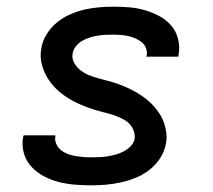

<svg xmlns="http://www.w3.org/2000/svg" viewBox="-20 -548 640 576"><path d="M254 8Q229 8 204.5 6Q180 4 156.5 -2Q133 -8 112 -19Q91 -30 75 -47Q59 -64 52 -87Q45 -110 49 -135Q50 -137 50 -138.5Q50 -140 51 -142H146Q146 -141 146 -140.5Q146 -140 146 -139Q144 -127 149 -116Q154 -105 162.5 -98Q171 -91 182.5 -86.5Q194 -82 205.5 -80Q217 -78 229.5 -77Q242 -76 254 -76Q266 -76 278.5 -76.5Q291 -77 303 -79Q315 -81 327.5 -84.5Q340 -88 351.5 -94Q363 -100 372.5 -110Q382 -120 384 -132Q385 -144 381.5 -154.5Q378 -165 371 -173.5Q364 -182 354.5 -187.5Q345 -193 334.5 -197.5Q324 -202 313.5 -205Q303 -208 292 -211H291Q267 -217 243.5 -225.5Q220 -234 198.5 -245.5Q177 -257 158.5 -272.5Q140 -288 126.5 -308Q113 -328 106 -352.5Q99 -377 104 -403Q107 -424 119.5 -444.5Q132 -465 150 -480Q168 -495 189.5 -504.5Q211 -514 232.5 -519Q254 -524 276 -526Q298 -528 320 -528Q344 -528 368 -526Q392 -524 414.5 -517.5Q437 -511 457.5 -500Q478 -489 493 -472Q508 -455 514 -432Q520 -409 516 -385Q516 -383 515.5 -381.5Q515 -380 515 -378H419Q419 -379 419.5 -379.5Q420 -380 420 -381Q422 -393 418 -403.5Q414 -414 405.5 -421Q397 -428 387 -432.5Q377 -437 366 -439.5Q355 -442 343 -443Q331 -444 320 -444Q308 -444 296.5 -443.5Q285 -443 273 -441Q261 -439 249.5 -435.5Q238 -432 227.5 -426Q217 -420 208.5 -410Q200 -400 198 -388Q195 -372 203 -358.5Q211 -345 223 -336Q235 -327 249.5 -321.5Q264 -316 279 -312Q294 -308 309 -304Q324 -300 338.5 -294.5Q353 -289 367 -282.5Q381 -276 394 -268Q407 -260 418.5 -251Q430 -242 440 -231Q450 -220 458.5 -207Q467 -194 472 -179.5Q477 -165 479 -149.5Q481 -134 478 -118Q474 -95 461 -74.5Q448 -54 429 -39Q410 -24 388 -15Q366 -6 343.5 -1Q321 4 298.5 6Q276 8 254 8Z"/></svg>

Font: Iosevka SS04 Medium Extended
Style: Italic
Weight: 500
Width: 7
Italic angle: -9°
Monospace: yes
Designer: Belleve Invis
Foundry: Belleve Invis
Version: Version 19.0.0; ttfautohint (v1.8.4)